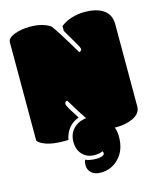

<svg xmlns="http://www.w3.org/2000/svg" viewBox="-126 -727 860 1041"><g transform="rotate(-15 304.0 -207.0)"><path d="M366.7 -478.5Q378.9 -458 378.9 -450.9Q378.9 -443.8 374.5 -440.4Q370.1 -437 364.7 -437Q282.2 -576.2 255.9 -609.4Q212.4 -638.7 142.1 -638.7Q91.3 -638.7 53.5 -623.8Q15.6 -608.9 15.6 -584.5V-33.7Q25.9 -16.6 63 -3.9Q100.1 8.8 161.6 8.8H173.8Q181.6 8.8 185.1 8.3Q200.7 -69.8 270 -94.7L233.9 -152.3Q219.7 -175.8 219.7 -184.1Q219.7 -197.3 233.9 -199.2Q279.3 -123 308.1 -81.1Q263.2 -75.7 235.8 -47.1Q208.5 -18.6 208.5 25.9Q208.5 70.3 234.6 97.4Q260.7 124.5 302.2 124.5Q329.6 124.5 347.7 115.2Q351.6 122.1 351.6 126.5Q351.6 136.2 337.9 141.4Q324.2 146.5 305.2 146.5Q286.1 146.5 268.6 142.8Q251 139.2 245.6 134.8Q239.3 144.5 239.3 167.2Q239.3 189.9 257.1 207.5Q274.9 225.1 310.1 225.1Q368.2 225.1 409.2 184.1Q454.6 139.6 454.6 61.5Q454.6 34.2 445.8 8.8H456.5Q506.3 8.8 545.9 -8.8Q592.8 -30.3 592.8 -70.3V-532.7Q592.8 -589.8 548.3 -616.7Q510.3 -639.2 448.2 -639.2Q410.2 -639.2 374.5 -627.9Q338.9 -616.7 314 -596.2V-569.3Z"/></g></svg>

Font: Friends & Family
Style: Regular
Weight: 400
Designer: Sarang Kulkarni, Maithili Shingre, Noopur Datye
Foundry: Ek Type
Version: Version 1.000;hotconv 1.0.117;makeotfexe 2.5.65602